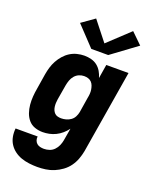

<svg xmlns="http://www.w3.org/2000/svg" viewBox="-178 -873 956 1194"><g transform="rotate(20 300.0 -276.0)"><path d="M219 223Q192 223 164.5 219.5Q137 216 112.5 207.5Q88 199 67 183.5Q46 168 32 146.5Q18 125 13 98.5Q8 72 11 44H157Q155 57 159 69Q163 81 172 89Q181 97 193.5 100Q206 103 219 103Q237 103 255 97Q273 91 286.5 77Q300 63 307.5 45.5Q315 28 318 11L332 -71Q318 -52 300 -36.5Q282 -21 261.5 -11Q241 -1 219 3.5Q197 8 176 8Q148 8 123 -1Q98 -10 81.5 -29.5Q65 -49 56.5 -74Q48 -99 45.5 -125.5Q43 -152 45 -180Q47 -208 52 -235L68 -335Q72 -359 79 -382.5Q86 -406 98 -428Q110 -450 127 -469.5Q144 -489 165.5 -502.5Q187 -516 211.5 -522Q236 -528 259 -528Q283 -528 305.5 -522Q328 -516 345 -502.5Q362 -489 373.5 -469.5Q385 -450 391 -428L406 -520H553L462 30Q457 57 447 84Q437 111 420 134.5Q403 158 379 175.5Q355 193 328.5 204Q302 215 274 219Q246 223 219 223ZM255 -112Q271 -112 287.5 -116.5Q304 -121 318 -131Q332 -141 340 -156.5Q348 -172 351 -188L367 -288Q370 -302 371 -316Q372 -330 370 -343Q368 -356 363.5 -368.5Q359 -381 350 -390.5Q341 -400 328 -404Q315 -408 301 -408Q284 -408 267.5 -401Q251 -394 239 -380Q227 -366 221 -349Q215 -332 212 -316L195 -216Q193 -203 192.5 -191Q192 -179 193.5 -167Q195 -155 199.5 -144.5Q204 -134 212 -126Q220 -118 231.5 -115Q243 -112 255 -112ZM284 -582 163 -710 248 -770 349 -642 491 -775 563 -705 396 -582Z"/></g></svg>

Font: Iosevka SS04 Hv Ex Obl
Style: Regular
Weight: 900
Width: 7
Italic angle: -9°
Monospace: yes
Designer: Belleve Invis
Foundry: Belleve Invis
Version: Version 19.0.0; ttfautohint (v1.8.4)